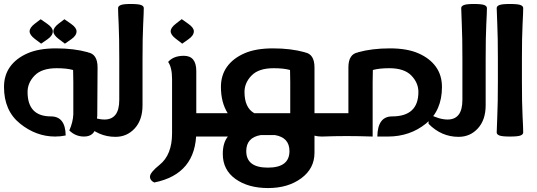

<svg xmlns="http://www.w3.org/2000/svg" viewBox="-20 -682 2682 959"><path d="M465.8 -104 460.4 -55.2Q453.6 0 399.4 0Q357.4 0 326.2 -30.3Q344.7 -72.3 346.2 -111.3V-271.5L345.2 -330.6Q345.2 -331.5 344.7 -332.5Q313 -341.3 263.2 -341.3Q188.5 -341.3 153.1 -304.9Q117.7 -268.6 117.7 -222.7Q117.7 -100.6 234.4 -100.6Q306.6 -100.6 308.1 -5.4Q283.2 0 255.4 0Q160.6 0 80.3 -64.5Q0 -128.9 0 -247.6Q0 -306.2 30.3 -348.4Q60.5 -390.6 117.2 -415.5Q173.8 -440.4 259.8 -440.4Q349.6 -440.4 419.4 -420.9L418.9 -420.4Q467.3 -412.1 467.3 -345.2ZM185.5 -463.9 153.8 -487.8Q127.9 -507.8 127.9 -525.4Q127.9 -543.9 154.3 -564L183.1 -585.9L216.8 -562.5Q243.7 -543.5 243.7 -525.4Q243.7 -504.4 217.8 -486.3ZM304.2 -463.9 272.5 -487.8Q246.6 -507.8 246.6 -525.4Q246.6 -543.9 272.9 -564L301.8 -585.9L335.4 -562.5Q362.3 -543.5 362.3 -525.4Q362.3 -504.4 336.4 -486.3Z M575.7 -386.7Q575.7 -498 572.8 -559.6Q569.8 -621.1 569.8 -641.6Q569.8 -651.4 583 -656.7Q596.2 -662.1 631.8 -662.1Q672.4 -662.1 685.3 -656.7Q698.2 -651.4 698.2 -641.6Q698.2 -621.1 695.1 -559.6Q691.9 -498 691.9 -386.7V-156.2Q691.9 -83.5 653.3 -41Q614.7 1.5 556.6 1.5Q470.7 1.5 406.7 -63.5V-113.3Q459.5 -85 502 -85Q538.1 -85 556.9 -109.1Q575.7 -133.3 575.7 -183.1Z M890.1 -463.9 858.4 -488.3Q832.5 -507.8 832.5 -525.9Q832.5 -543.9 858.9 -564L887.7 -586.4L921.4 -562.5Q948.2 -543.5 948.2 -525.9Q948.2 -504.9 922.4 -486.8ZM750.5 229.5Q729 219.2 729 200.7Q729 179.7 777.3 141.1Q839.4 91.3 839.4 -16.1V-287.6Q839.4 -344.7 819.8 -372.6Q846.2 -403.3 898.4 -403.3Q960.4 -403.3 960.4 -327.1V-25.9Q960.4 187.5 750.5 229.5Z M1429.7 -116.7V-271.5L1428.7 -330.6Q1428.7 -331.5 1428.2 -332.5Q1396.5 -341.3 1346.7 -341.3Q1272 -341.3 1236.6 -304.9Q1201.2 -268.6 1201.2 -222.7Q1201.2 -144 1250 -116.7ZM1353.5 -7.3H1282.2Q1210 4.9 1210 72.8Q1210 155.3 1317.9 155.3Q1425.8 155.3 1425.8 72.8Q1425.8 4.9 1353.5 -7.3ZM1118.2 0H899.9L900.4 -116.7H1117.2Q1083.5 -170.4 1083.5 -247.6Q1083.5 -306.2 1113.8 -348.4Q1144 -390.6 1200.7 -415.5Q1257.3 -440.4 1343.3 -440.4Q1433.1 -440.4 1502.9 -420.9L1502.4 -420.4Q1550.8 -412.1 1550.8 -345.2V81.1Q1550.8 159.7 1484.6 208.5Q1418.5 257.3 1319.3 257.3Q1219.7 257.3 1156.2 211.9Q1092.8 166.5 1092.8 86.9Q1092.8 30.8 1118.2 0Z M1587.9 0Q1508.3 0 1508.3 -62.5V-116.7H1720.2V-345.2Q1720.2 -412.1 1768.6 -420.4L1768.1 -420.9Q1837.9 -440.4 1927.7 -440.4Q2013.7 -440.4 2070.3 -415.5Q2127 -390.6 2157.2 -348.4Q2187.5 -306.2 2187.5 -247.6Q2187.5 -128.9 2107.2 -64.5Q2026.9 0 1917.5 0H1864.7Q1866.2 -100.6 1938.5 -100.6Q2069.8 -100.6 2069.8 -222.7Q2069.8 -268.6 2034.4 -304.9Q1999 -341.3 1924.3 -341.3Q1874.5 -341.3 1842.8 -332.5Q1842.3 -331.5 1842.3 -330.6L1841.3 -271.5V0Q1769.5 -2.4 1711.9 -2.4Q1654.8 -2.4 1587.9 0Z M2289.6 -386.7Q2289.6 -498 2286.6 -559.6Q2283.7 -621.1 2283.7 -641.6Q2283.7 -651.4 2296.9 -656.7Q2310.1 -662.1 2345.7 -662.1Q2386.2 -662.1 2399.2 -656.7Q2412.1 -651.4 2412.1 -641.6Q2412.1 -621.1 2408.9 -559.6Q2405.8 -498 2405.8 -386.7V-156.2Q2405.8 -83.5 2367.2 -41Q2328.6 1.5 2270.5 1.5Q2184.6 1.5 2120.6 -63.5V-113.3Q2173.3 -85 2215.8 -85Q2252 -85 2270.8 -109.1Q2289.6 -133.3 2289.6 -183.1Z M2593.3 -20.5Q2593.3 -10.7 2580.3 -5.4Q2567.4 0 2526.9 0Q2487.3 0 2474.1 -5.4Q2460.9 -10.7 2460.9 -20.5Q2460.9 -41 2463.9 -102.5Q2466.8 -164.1 2466.8 -275.4V-386.7Q2466.8 -498 2463.9 -559.6Q2460.9 -621.1 2460.9 -641.6Q2460.9 -651.4 2474.1 -656.7Q2487.3 -662.1 2526.9 -662.1Q2567.4 -662.1 2580.3 -656.7Q2593.3 -651.4 2593.3 -641.6Q2593.3 -621.1 2590.1 -559.6Q2586.9 -498 2586.9 -386.7V-275.4Q2586.9 -164.1 2590.1 -102.5Q2593.3 -41 2593.3 -20.5Z"/></svg>

Font: ALMAS
Style: Bold
Weight: 700
Designer: ALMAS Font/ by Husham Jawad Kadhim, derived from the Bainsely font by/ Paul James MIller
Foundry: High-Logic / Made with FontCreator
Version: Version 1.411;September 19, 2021;FontCreator 14.0.0.2814 32-